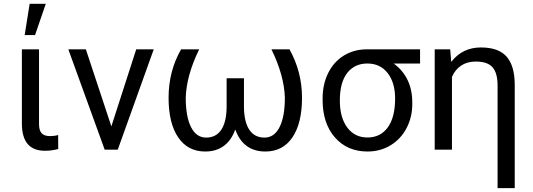

<svg xmlns="http://www.w3.org/2000/svg" viewBox="-20 -788 2805 1011"><path d="M185.5 -528.3V-133.3Q185.5 -102.5 199 -86.9Q212.4 -71.3 243.7 -71.3Q267.1 -71.3 286.1 -77.1L286.6 -3.4Q252.4 5.9 216.8 5.9Q95.2 5.9 95.2 -137.7V-528.3ZM136.2 -768.1H221.2L164.6 -603.5H109.9Z M566.4 -122.6 697.3 -528.3H789.6L600.1 0H531.2L339.8 -528.3H432.1Z M1028.8 -528.3Q961.4 -390.1 958 -273.4Q958 -174.3 985.8 -118.9Q1013.7 -63.5 1065.4 -63.5Q1118.2 -63.5 1145.8 -105.7Q1173.3 -147.9 1173.3 -229V-376H1264.6V-226.6Q1265.1 -146.5 1292.7 -105Q1320.3 -63.5 1372.6 -63.5Q1424.3 -63.5 1452.1 -118.7Q1480 -173.8 1480 -273.4Q1476.6 -390.1 1409.2 -528.3H1504.4Q1570.3 -409.2 1570.3 -273.4Q1570.3 -139.2 1519.8 -64.7Q1469.2 9.8 1377.4 9.8Q1260.3 9.8 1218.8 -106.4Q1198.7 -49.3 1158.7 -19.8Q1118.7 9.8 1060.5 9.8Q968.8 9.8 918.2 -64.7Q867.7 -139.2 867.7 -273.4Q867.7 -413.6 933.6 -528.3Z M2191.9 -453.6H2053.2Q2150.9 -381.3 2150.9 -248V-239.7Q2150.9 -171.4 2121.1 -114Q2091.3 -56.6 2037.4 -23.4Q1983.4 9.8 1915 9.8Q1808.6 9.8 1743.7 -64.2Q1678.7 -138.2 1678.7 -262.7V-269Q1678.7 -343.3 1707.5 -402.3Q1736.3 -461.4 1789.3 -494.6Q1842.3 -527.8 1910.6 -528.3H2191.9ZM1769.5 -258.3Q1769.5 -168.9 1808.6 -116.5Q1847.7 -64 1915 -64Q1982.9 -64 2021.7 -116.9Q2060.5 -169.9 2060.5 -269Q2060.5 -353 2021.2 -403.3Q1981.9 -453.6 1914.1 -453.6Q1847.2 -453.6 1808.3 -403.8Q1769.5 -354 1769.5 -258.3Z M2350.6 -528.3 2356 -461.9Q2414.6 -538.1 2512.2 -538.1Q2605 -538.1 2647.5 -490Q2689.9 -441.9 2690.4 -342.3V202.6H2600.1V-336.9Q2600.1 -403.3 2573.7 -433.6Q2547.4 -463.9 2484.9 -463.9Q2439.9 -463.9 2408.2 -442.6Q2376.5 -421.4 2359.9 -383.3V0H2269V-528.3Z"/></svg>

Font: Roboto
Style: Regular
Weight: 400
Designer: Google
Version: Version 2.001047; 2015